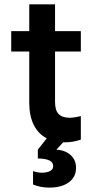

<svg xmlns="http://www.w3.org/2000/svg" viewBox="-20 -649 436 894"><path d="M32.2 -503.9H116.2V-628.9H236.3V-503.9H356.4V-409.2H236.3V-173.8Q236.3 -135.7 252.7 -118.4Q269 -101.1 304.7 -100.6Q329.6 -101.6 356.4 -108.4V1Q320.8 13.7 282.2 13.7H273.9L242.7 47.9Q284.2 50.3 309.3 73.5Q334.5 96.7 334 132.8Q334.5 160.6 319.3 181.4Q304.2 202.1 276.1 213.4Q248 224.6 210 224.6Q168.5 224.6 133.8 210V147.5Q150.4 154.3 174.8 155.3Q200.7 154.8 214.6 146.5Q228.5 138.2 227.5 124Q228 106.9 210 98.1Q191.9 89.4 156.2 88.9V47.9L197.8 -4.9Q158.2 -25.4 137.5 -66.9Q116.7 -108.4 116.2 -167V-409.2H32.2Z"/></svg>

Font: Wanted Sans SemiBold
Style: Regular
Weight: 600
Designer: Original Design by Kil Hyung-jin and Kang Hanbin, Wanted Lab, Inc; Hangeul from Source Han Sans by Jang Soo-young and Ka
Foundry: Wanted Lab, Inc.
Version: Version 1.003